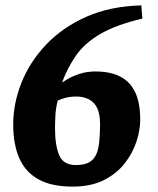

<svg xmlns="http://www.w3.org/2000/svg" viewBox="-20 -681 586 712"><path d="M249 11Q171 11 122.5 -16Q74 -43 51.5 -94.5Q29 -146 29 -219Q29 -297 59.5 -374Q90 -451 150.5 -515Q211 -579 299.5 -618.5Q388 -658 504 -661L508 -612Q410 -589 352 -555Q294 -521 262.5 -476Q231 -431 210 -375Q213 -377 229.5 -387Q246 -397 273.5 -406.5Q301 -416 334 -416Q388 -416 425 -397.5Q462 -379 481 -339.5Q500 -300 500 -237Q500 -200 486.5 -157.5Q473 -115 443.5 -76.5Q414 -38 366 -13.5Q318 11 249 11ZM261 -69Q303 -69 322 -87.5Q341 -106 346 -140Q351 -174 351 -222Q351 -258 340.5 -280Q330 -302 310 -312.5Q290 -323 263 -323Q239 -323 222 -318Q205 -313 194 -308Q187 -280 185.5 -253.5Q184 -227 184 -206Q184 -142 199.5 -105.5Q215 -69 261 -69Z"/></svg>

Font: Faustina Light ExtraBold
Style: Italic
Weight: 800
Italic angle: -8°
Version: Version 1.200